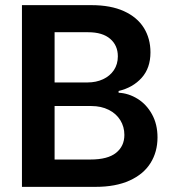

<svg xmlns="http://www.w3.org/2000/svg" viewBox="-20 -727 671 747"><path d="M65.4 -707H335.9Q410.6 -707 462.2 -683.6Q513.7 -660.2 539.6 -618.7Q565.4 -577.1 565.4 -523.4Q565.4 -462.4 531.2 -424.3Q497.1 -386.2 441.4 -373V-366.2Q480 -364.3 514.9 -342.8Q549.8 -321.3 571.3 -282.5Q592.8 -243.7 592.8 -192.4Q592.8 -136.2 565.7 -92.8Q538.6 -49.3 484.4 -24.7Q430.2 0 351.6 0H65.4ZM463.9 -202.1Q463.9 -233.9 448 -259.5Q432.1 -285.2 402.8 -299.8Q373.5 -314.5 335 -314.5H192.4V-106.4H332Q398.9 -106.4 431.4 -132.3Q463.9 -158.2 463.9 -202.1ZM438.5 -507.8Q438.5 -550.3 408.7 -575.9Q378.9 -601.6 323.2 -601.6H192.4V-406.2H320.3Q354 -406.2 380.9 -418.7Q407.7 -431.2 423.1 -454.1Q438.5 -477.1 438.5 -507.8Z"/></svg>

Font: Pretendard JP SemiBold
Style: Regular
Weight: 600
Designer: Base glyphs from Inter by Rasmus Andersson; Hangeul glyphs from Noto Sans CJK(Source Han Sans) by Jang Soo-young and Kan
Foundry: Kil Hyung-jin
Version: Version 1.309